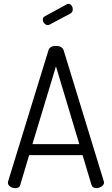

<svg xmlns="http://www.w3.org/2000/svg" viewBox="-20 -975 580 995"><path d="M59 0Q45 0 33 -8Q21 -16 21 -28Q21 -33 22 -35L231 -714Q238 -737 270 -737Q302 -737 310 -714L518 -35Q518 -34 518.5 -32Q519 -30 519 -29Q519 -17 506 -8.5Q493 0 479 0Q460 0 454 -17L408 -171H131L85 -17Q81 0 59 0ZM148 -228H391L270 -631ZM345 -905 238 -848Q233 -845 228 -845Q218 -845 210 -853.5Q202 -862 202 -873Q202 -886 213 -891L325 -952Q328 -955 333 -955Q344 -955 350.5 -946.5Q357 -938 357 -927Q357 -911 345 -905Z"/></svg>

Font: Dosis
Style: Book
Weight: 400
Designer: EdgarTolentino, PabloImpallari, IginoMarini
Foundry: EdgarTolentino, PabloImpallari, IginoMarini
Version: Version 1.007